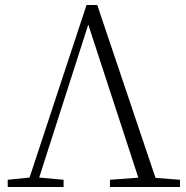

<svg xmlns="http://www.w3.org/2000/svg" viewBox="-20 -750 747 770"><path d="M11 0V-29L108 -39H125L235 -29V0ZM86 0 327 -730H370L616 0H547L324 -682H344L339 -667L125 0ZM421 0V-29L555 -39H572L702 -29V0Z"/></svg>

Font: Source Han Serif JP VF
Style: Regular
Weight: 250
Designer: Ryoko NISHIZUKA 西塚涼子 (kana & ideographs); Frank Grießhammer (Latin, Greek & Cyrillic); Wenlong ZHANG 张文龙 (bopomofo); San
Foundry: Adobe
Version: Version 2.001;hotconv 1.1.0;makeotfexe 2.6.0